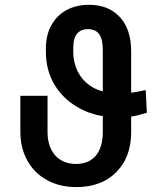

<svg xmlns="http://www.w3.org/2000/svg" viewBox="-20 -757 684 787"><path d="M577.1 -387.7Q578.1 -364.3 582 -294.9Q559.6 -288.1 540 -283.2Q521.5 -279.3 503.9 -277.3Q487.3 -275.4 469.7 -275.4Q379.9 -275.4 312.5 -309.6Q244.1 -344.7 206.1 -405.3Q168 -465.8 168 -545.9Q168 -549.8 168 -556.6Q168 -613.3 190.4 -653.3Q212.9 -694.3 252.9 -715.8Q293 -737.3 344.7 -737.3Q424.8 -737.3 470.7 -687.5Q517.6 -637.7 517.6 -546.9Q517.6 -437.5 517.6 -216.8Q517.6 -145.5 489.3 -94.7Q460 -43.9 410.2 -16.6Q359.4 9.8 293 9.8Q224.6 9.8 172.9 -18.6Q121.1 -46.9 92.8 -97.7Q63.5 -149.4 63.5 -216.8Q63.5 -265.6 63.5 -364.3Q91.8 -364.3 174.8 -364.3Q174.8 -327.1 174.8 -216.8Q174.8 -156.2 206.1 -120.1Q238.3 -85 292 -85Q342.8 -85 372.1 -118.2Q401.4 -152.3 401.4 -216.8Q401.4 -329.1 401.4 -552.7Q401.4 -597.7 385.7 -618.2Q370.1 -637.7 339.8 -637.7Q313.5 -637.7 296.9 -620.1Q280.3 -602.5 280.3 -559.6Q280.3 -555.7 280.3 -546.9Q280.3 -497.1 301.8 -458Q324.2 -418 366.2 -395.5Q409.2 -374 469.7 -374Q482.4 -374 493.2 -374Q503.9 -375 515.6 -377Q527.3 -377.9 542 -380.9Q556.6 -383.8 577.1 -387.7Z"/></svg>

Font: DeepSea
Style: Medium
Weight: 500
Designer: Stem
Version: Version 3.019;git-0a5106e0b